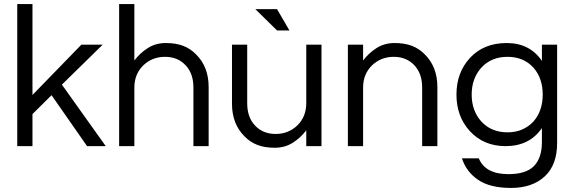

<svg xmlns="http://www.w3.org/2000/svg" viewBox="-20 -720 2830 946"><path d="M285 -303 501 0H409L234 -251L140 -158V0H65V-700H140V-252L381 -500H486Z M642 -700V-422Q669 -458 708 -483Q747 -508 797 -508Q847 -508 883 -494Q919 -480 946 -452Q1008 -391 1008 -291V0H933V-289Q933 -358 894 -399Q855 -440 793 -440Q730 -440 686 -398Q642 -355 642 -288V0H567V-700Z M1489 0V-78Q1462 -42 1423 -17Q1384 8 1334 8Q1284 8 1248 -6Q1212 -20 1185 -48Q1123 -109 1123 -209V-500H1198V-211Q1198 -142 1237 -101Q1276 -60 1338 -60Q1401 -60 1445 -102Q1489 -145 1489 -212V-500H1564V0ZM1406 -570H1345L1238 -675H1345Z M1769 -500V-422Q1796 -458 1835 -483Q1874 -508 1924 -508Q1974 -508 2010 -494Q2046 -480 2073 -452Q2135 -391 2135 -291V0H2060V-289Q2060 -358 2021 -399Q1982 -440 1920 -440Q1857 -440 1813 -398Q1769 -355 1769 -288V0H1694V-500Z M2650 -420V-500H2725V-15Q2725 93 2663.5 149.5Q2602 206 2498 206Q2394 206 2335.5 166Q2277 126 2256 60H2339Q2371 138 2485 138Q2572 138 2611 98Q2650 58 2650 -20V-89Q2589 0 2471 0Q2363 0 2295 -74Q2229 -146 2229 -254Q2229 -362 2295 -434Q2363 -508 2476.5 -508Q2590 -508 2650 -420ZM2481 -68Q2522 -68 2554 -82.5Q2586 -97 2609 -122Q2654 -174 2654 -254Q2654 -334 2609 -386Q2560 -440 2481 -440Q2400 -440 2351 -386Q2304 -333 2304 -254Q2304 -175 2351 -122Q2400 -68 2481 -68Z"/></svg>

Font: Questrial
Style: Regular
Weight: 400
Designer: Joe Prince
Foundry: Joe Prince
Version: Version 1.002